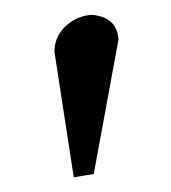

<svg xmlns="http://www.w3.org/2000/svg" viewBox="-20 -664 230 258"><path d="M79.1 -425.8Q79.1 -425.8 53.2 -594.2Q53.2 -621.1 78.6 -636.7Q90.8 -643.6 104 -644Q137.2 -641.1 139.2 -610.8L106 -430.2Z"/></svg>

Font: Linux Libertine Display O
Style: Regular
Weight: 400
Designer: Philipp H. Poll
Foundry: Philipp H. Poll
Version: Version 5.0.9